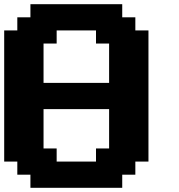

<svg xmlns="http://www.w3.org/2000/svg" viewBox="-20 -895 852 915"><path d="M125 0H562.5V-62.5H625V-125H687.5V-750H625V-812.5H562.5V-875H125V-812.5H62.5V-750H0V-125H62.5V-62.5H125ZM437.5 -125H250V-187.5H187.5V-375H500V-187.5H437.5ZM500 -500H187.5V-687.5H250V-750H437.5V-687.5H500Z"/></svg>

Font: Faithful 32x
Style: Semibold
Weight: 400
Foundry: Faithful Resource Pack
Version: Version 1.0; January 27, 2023